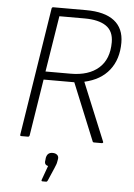

<svg xmlns="http://www.w3.org/2000/svg" viewBox="-59 -699 670 959"><g transform="rotate(5 276.5 -219.5)"><path d="M65 0Q59 0 60 -7L161 -649Q163 -655 169 -655H333Q427 -655 475 -617.5Q523 -580 523 -508Q523 -425 480 -370.5Q437 -316 356 -298V-297L475 -8Q477 -5 475 -2.5Q473 0 469 0H431Q424 0 423 -5L306 -291H152L107 -7Q105 0 99 0ZM158 -332H284Q374 -332 424.5 -376.5Q475 -421 475 -506Q475 -562 437.5 -587.5Q400 -613 330 -613H203ZM191 216Q184 216 186 209L212 137Q191 133 196 109L197 98Q200 83 208 76.5Q216 70 229 70Q244 70 252.5 78Q261 86 258 100L256 111Q255 119 252 126.5Q249 134 245 144L217 209Q214 216 209 216Z"/></g></svg>

Font: Sofia Sans Semi Condensed Light
Style: Italic
Weight: 300
Italic angle: -9°
Version: Version 4.100